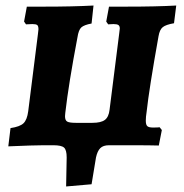

<svg xmlns="http://www.w3.org/2000/svg" viewBox="-20 -525 664 694"><path d="M437 -501Q546 -501 617 -505L609 -441Q580 -436 568.5 -427Q557 -418 553 -394Q519 -204 510 -121Q507 -102 507 -89Q507 -74 512.5 -69Q518 -64 533 -64Q551 -64 557 -65L565 -55L554 1Q532 0 435 0H374Q353 0 342.5 10.5Q332 21 327 44L311 141L219 149L221 44Q221 17 211.5 8.5Q202 0 173 0H137L88 1L10 4L18 -62Q52 -67 65 -79.5Q78 -92 82 -123L117 -401Q119 -415 119 -419Q119 -431 114.5 -434.5Q110 -438 97 -438L74 -437L67 -447L77 -501H140Q243 -501 318 -505L311 -440Q284 -435 274 -426Q264 -417 260 -390Q228 -222 216 -117L215 -105Q215 -90 223 -85.5Q231 -81 254 -81H314Q345 -81 359 -91.5Q373 -102 376 -128L411 -405Q413 -419 413 -422Q413 -431 408 -434.5Q403 -438 390 -438L371 -437L364 -447L374 -501Z"/></svg>

Font: Alegreya SC ExtraBold
Style: Italic
Weight: 800
Italic angle: -7°
Designer: Juan Pablo del Peral
Foundry: Huerta Tipografica
Version: Version 2.007; ttfautohint (v1.6)